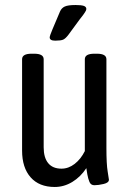

<svg xmlns="http://www.w3.org/2000/svg" viewBox="-20 -738 522 765"><path d="M68 -138V-502Q68 -524 106 -524H116Q154 -524 154 -502V-151Q154 -110 172 -88Q190 -66 225 -66Q253 -66 277.5 -85Q302 -104 318 -136V-502Q318 -524 356 -524H366Q404 -524 404 -502V-149Q404 -84 409 -54.5Q414 -25 414 -22Q414 -10 393 -5Q372 0 356 0Q342 0 336.5 -13Q331 -26 328 -43Q325 -60 324 -68Q301 -33 268 -13Q235 7 198 7Q136 7 102 -31.5Q68 -70 68 -138ZM178 -589Q178 -595 189 -621L219 -692Q225 -706 238 -712Q251 -718 281 -718Q304 -718 314 -714.5Q324 -711 324 -702Q324 -697 318.5 -689Q313 -681 311 -678L297 -660L253 -600Q241 -584 231.5 -580Q222 -576 200 -576Q178 -576 178 -589Z"/></svg>

Font: Asap Condensed
Style: Regular
Weight: 400
Designer: Pablo Cosgaya
Foundry: Omnibus-Type
Version: Version 1.010; ttfautohint (v1.8)